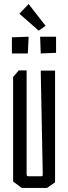

<svg xmlns="http://www.w3.org/2000/svg" viewBox="-20 -932 338 952"><path d="M45 -32V-550L73 -583H112V-67Q112 -58 121 -58H183Q189 -58 190.5 -60Q192 -62 192 -67L182 -582H253V-28L213 0H88ZM39 -747 122 -750 118 -667H39ZM179 -750H258V-670L182 -667ZM76 -864 122 -912 206 -804 172 -780Z"/></svg>

Font: Bahianita
Style: Regular
Weight: 400
Designer: Pablo Cosgaya & Dani Raskovsky
Foundry: Pablo Cosgaya & Dani Raskovsky
Version: Version 1.008